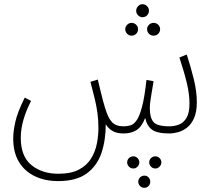

<svg xmlns="http://www.w3.org/2000/svg" viewBox="-20 -631 1029 915"><path d="M257 232Q195 232 146.5 209Q98 186 70.5 141Q43 96 43 29Q43 -6 53.5 -52Q64 -98 98 -166L128 -150Q104 -103 91.5 -59.5Q79 -16 79 26Q79 114 129.5 155.5Q180 197 258 197Q319 197 356.5 177Q394 157 414 124.5Q434 92 441.5 54Q449 16 449 -20Q449 -59 444.5 -92Q440 -125 431.5 -160.5Q423 -196 411 -241L446 -252Q455 -214 460.5 -192Q466 -170 470 -154Q474 -138 480 -119Q495 -68 514 -48.5Q533 -29 569 -29Q586 -29 601.5 -33.5Q617 -38 631 -57.5Q645 -77 657 -122.5Q669 -168 678 -250L712 -244Q708 -217 701 -178.5Q694 -140 694 -114Q694 -71 711 -50Q728 -29 788 -29Q811 -29 833 -37.5Q855 -46 869 -69.5Q883 -93 883 -138Q883 -180 871.5 -230.5Q860 -281 835 -357L870 -371Q890 -310 904 -252Q918 -194 918 -144Q918 -98 905 -68.5Q892 -39 871.5 -23Q851 -7 828.5 -1Q806 5 787 5Q729 5 704.5 -13Q680 -31 672 -69Q655 -26 630 -10.5Q605 5 569 5Q535 5 515 -7.5Q495 -20 484 -39Q484 37 463.5 98Q443 159 393.5 195.5Q344 232 257 232ZM659 -549Q647 -549 638 -558Q629 -567 629 -580Q629 -592 638 -601.5Q647 -611 659 -611Q672 -611 681 -601.5Q690 -592 690 -580Q690 -567 681 -558Q672 -549 659 -549ZM607 -461Q595 -461 586 -470Q577 -479 577 -492Q577 -504 586 -513Q595 -522 607 -522Q620 -522 629 -513Q638 -504 638 -492Q638 -479 629 -470Q620 -461 607 -461ZM712 -461Q699 -461 690 -470Q681 -479 681 -492Q681 -504 690 -513Q699 -522 712 -522Q725 -522 734 -513Q743 -504 743 -492Q743 -479 734 -470Q725 -461 712 -461ZM720 172Q708 172 699.5 163Q691 154 691 143Q691 131 699.5 122.5Q708 114 720 114Q732 114 740.5 122.5Q749 131 749 143Q749 154 740.5 163Q732 172 720 172ZM616 172Q603 172 594.5 163Q586 154 586 143Q586 131 594.5 122.5Q603 114 616 114Q627 114 635.5 122.5Q644 131 644 143Q644 154 635.5 163Q627 172 616 172ZM668 264Q656 264 647.5 255.5Q639 247 639 235Q639 223 647.5 214.5Q656 206 668 206Q680 206 688 214.5Q696 223 696 235Q696 247 688 255.5Q680 264 668 264Z"/></svg>

Font: Noto Sans Arabic Cond ExtLt
Style: Regular
Weight: 200
Width: 3
Designer: Monotype Design Team, Nadine Chahine, Nizar Qandah and Khaled Hosny
Foundry: Monotype Imaging Inc.
Version: Version 2.012; ttfautohint (v1.8.4.7-5d5b)